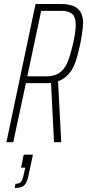

<svg xmlns="http://www.w3.org/2000/svg" viewBox="-20 -708 434 956"><path d="M12 0 157 -688H282Q327 -688 351 -675.5Q375 -663 384.5 -641.5Q394 -620 394 -593Q394 -587 392 -569.5Q390 -552 387 -531Q384 -510 380 -491Q373 -460 365.5 -430.5Q358 -401 346 -376Q334 -351 315.5 -332.5Q297 -314 269 -303L285 0H249L234 -295Q229 -294 223 -294Q217 -294 211 -294H109L46 0ZM116 -328H210Q244 -328 266 -339.5Q288 -351 302 -372Q316 -393 325.5 -423.5Q335 -454 344 -491Q350 -518 353.5 -541.5Q357 -565 357 -584Q357 -606 351 -621.5Q345 -637 329 -645.5Q313 -654 283 -654H185ZM53 228 57 207Q71 207 78.5 202.5Q86 198 91 186Q96 174 100 152L106 127H85L98 62H144L123 161Q119 182 113.5 195Q108 208 100.5 215Q93 222 81.5 225Q70 228 53 228Z"/></svg>

Font: Saira ExtraCondensed Thin
Style: Italic
Weight: 250
Width: 2
Italic angle: -12°
Designer: Hector Gatti with collaboration of the Omnibus-Type team
Foundry: Omnibus-Type
Version: Version 1.101